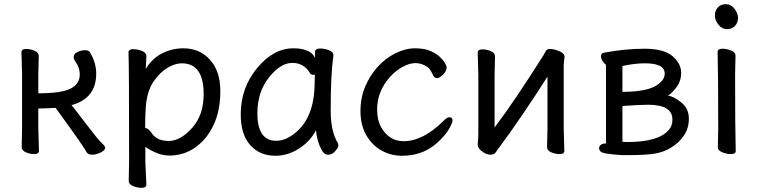

<svg xmlns="http://www.w3.org/2000/svg" viewBox="-20 -724 3641 922"><path d="M423 19Q403 19 395 6Q387 -14 247 -206Q193 -203 164 -203V-106L167 0Q167 16 144 16Q125 16 104.5 7.5Q84 -1 84 -18L86 -106V-366L83 -473Q83 -489 107 -489Q125 -489 145.5 -480.5Q166 -472 166 -455L164 -366V-276Q275 -276 319 -298.5Q363 -321 363 -366Q363 -401 340 -431Q334 -440 334 -452Q334 -466 353 -474.5Q372 -483 388 -483Q406 -483 412 -473Q442 -423 442 -370Q442 -251 323 -219L322 -220Q323 -220 335 -205Q347 -190 400 -120.5Q453 -51 469 -36.5Q485 -22 485 -15Q485 -2 463 8.5Q441 19 423 19Z M790 -47Q846 -47 902 -109Q958 -171 958 -272Q958 -420 853 -420Q821 -420 784.5 -398.5Q748 -377 717 -332Q686 -287 680 -209Q677 -167 677 -111L676 -110Q676 -109 678 -109Q692 -109 709 -84Q734 -47 790 -47ZM659 178Q640 178 619 169.5Q598 161 598 144L600 55Q600 -421 597 -472Q597 -488 621 -488Q640 -488 661.5 -479.5Q683 -471 683 -454L680 -393Q709 -442 757 -467Q805 -492 861 -492Q939 -492 988.5 -437Q1038 -382 1038 -287Q1038 -193 1006 -124.5Q974 -56 918.5 -16.5Q863 23 793 23Q757 23 720.5 5.5Q684 -12 678 -20V56L683 162Q683 178 659 178Z M1306 -48Q1348 -48 1389 -79Q1491 -153 1491 -330L1492 -365H1483Q1474 -365 1469 -372Q1440 -422 1384 -422Q1327 -422 1271.5 -352Q1216 -282 1216 -180Q1216 -48 1306 -48ZM1303 24Q1227 24 1181.5 -27.5Q1136 -79 1136 -175Q1136 -302 1214.5 -397Q1293 -492 1389 -492Q1471 -492 1493 -446V-475Q1493 -491 1518 -491Q1538 -491 1559.5 -483Q1581 -475 1581 -459V-457Q1568 -368 1568 -195Q1568 -92 1602 -38Q1605 -32 1605 -25Q1605 -16 1590 1.5Q1575 19 1556 19Q1536 19 1524 -5Q1503 -43 1497 -98Q1469 -44 1415 -10Q1361 24 1303 24Z M1911 24Q1857 24 1811.5 -1.5Q1766 -27 1738.5 -75.5Q1711 -124 1711 -190Q1711 -255 1734 -309Q1757 -363 1794.5 -404Q1832 -445 1879.5 -468.5Q1927 -492 1972 -492Q2016 -492 2045 -480Q2074 -468 2091.5 -451.5Q2109 -435 2117 -420.5Q2125 -406 2125 -401Q2125 -383 2108 -366Q2091 -349 2080 -349Q2068 -349 2063 -357Q2056 -371 2049 -383.5Q2042 -396 2033 -402Q2005 -421 1976 -421Q1947 -421 1914.5 -403.5Q1882 -386 1854 -356Q1791 -286 1791 -199Q1791 -149 1809 -115Q1848 -46 1918 -46Q2012 -46 2110 -144Q2127 -161 2138 -161Q2153 -161 2153 -146Q2153 -135 2138.5 -108.5Q2124 -82 2094 -52Q2021 24 1911 24Z M2335 19Q2317 19 2295.5 3.5Q2274 -12 2274 -29V-31Q2277 -58 2277 -86V-364L2274 -471Q2274 -487 2298 -487Q2316 -487 2336.5 -478.5Q2357 -470 2357 -453L2355 -364V-112Q2448 -234 2590 -459Q2595 -467 2600.5 -478Q2606 -489 2622 -489Q2634 -489 2650 -484Q2691 -471 2691 -452L2687 -415V-106L2690 0Q2690 16 2667 16Q2648 16 2627.5 7.5Q2607 -1 2607 -18L2609 -106V-356Q2486 -163 2381 -21Q2371 -9 2362.5 5Q2354 19 2335 19Z M2993 -42Q3139 -42 3190 -98Q3209 -118 3209 -150Q3209 -221 3093 -221Q3050 -221 2969 -215V-43ZM2969 -283Q3093 -283 3140 -319Q3172 -342 3172 -370Q3172 -396 3148 -408Q3124 -420 3076 -420Q3028 -420 2969 -407ZM2994 21H2966Q2917 18 2887 12.5Q2857 7 2857 -12Q2857 -22 2865.5 -28.5Q2874 -35 2887 -35H2890V-413Q2883 -417 2874.5 -429.5Q2866 -442 2866 -454Q2866 -469 2881 -471Q2981 -490 3075 -490Q3169 -490 3210 -454Q3251 -418 3251 -375Q3251 -332 3225 -300.5Q3199 -269 3187 -265Q3214 -262 3251 -232.5Q3288 -203 3288 -155Q3288 -108 3264.5 -73.5Q3241 -39 3204 -16Q3167 7 3122.5 14Q3078 21 2994 21Z M3490 16Q3471 16 3449 7.5Q3427 -1 3427 -17L3429 -105Q3429 -368 3426 -475Q3426 -490 3450 -490Q3469 -490 3490.5 -481.5Q3512 -473 3512 -457L3510 -368Q3510 -105 3513 1Q3513 16 3490 16ZM3413 -650Q3413 -672 3427 -688Q3441 -704 3466 -704Q3490 -704 3507 -682Q3524 -660 3524 -638Q3524 -615 3509.5 -599.5Q3495 -584 3471 -584Q3447 -584 3430 -605.5Q3413 -627 3413 -650Z"/></svg>

Font: LXGW WenKai Medium
Style: Regular
Weight: 500
Designer: LXGW / Fontworks Inc.
Foundry: LXGW / Fontworks Inc.
Version: Version 1.501; October 10, 2024